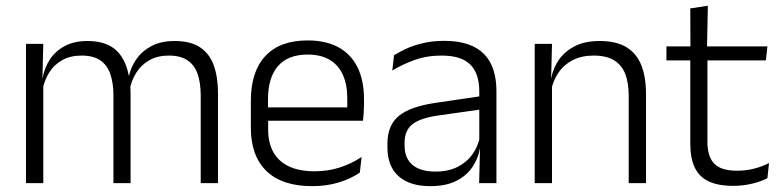

<svg xmlns="http://www.w3.org/2000/svg" viewBox="-20 -641 2740 672"><path d="M682.5 0V-307Q682.5 -350.5 671.8 -381.8Q661 -413 636.5 -429.8Q612 -446.5 570.5 -446.5Q532.5 -446.5 503.8 -430.8Q475 -415 457.5 -387.5Q440 -360 433.5 -325.5L422 -371H430.5Q437 -404.5 456.8 -433.2Q476.5 -462 510 -479.8Q543.5 -497.5 591.5 -497.5Q646 -497.5 679.5 -475.8Q713 -454 728 -412.8Q743 -371.5 743 -313.5V0ZM71 0V-487.5H131.5L128.5 -366.5L131.5 -363.5V0ZM377 0V-307Q377 -350 366.2 -381.5Q355.5 -413 331 -429.8Q306.5 -446.5 265.5 -446.5Q226.5 -446.5 197.8 -430.5Q169 -414.5 151.8 -386.5Q134.5 -358.5 128 -322.5L114.5 -367.5H129Q135.5 -403.5 154.5 -432.8Q173.5 -462 206.5 -479.8Q239.5 -497.5 286 -497.5Q353.5 -497.5 388.8 -463Q424 -428.5 433.5 -360.5Q435.5 -350 436.2 -338.8Q437 -327.5 437 -316V0Z M1072.5 10.5Q967 10.5 912.5 -42.5Q858 -95.5 858 -193.5V-288.5Q858 -390.5 908.8 -445Q959.5 -499.5 1056.5 -499.5Q1121.5 -499.5 1165.5 -475Q1209.5 -450.5 1231.8 -404.5Q1254 -358.5 1254 -294V-276.5Q1254 -262 1253 -247.5Q1252 -233 1250.5 -218.5H1194.5Q1195.5 -240.5 1195.5 -260.2Q1195.5 -280 1195.5 -296.5Q1195.5 -345.5 1179.8 -379.8Q1164 -414 1133.2 -432Q1102.5 -450 1056.5 -450Q988 -450 953 -409.8Q918 -369.5 918 -293.5V-246L918.5 -238V-187.5Q918.5 -154 928.2 -127Q938 -100 958.2 -80.8Q978.5 -61.5 1009.2 -51.5Q1040 -41.5 1081 -41.5Q1128.5 -41.5 1169.2 -54.8Q1210 -68 1245.5 -91.5L1239.5 -37Q1208.5 -15.5 1166 -2.5Q1123.5 10.5 1072.5 10.5ZM889.5 -218.5V-265H1237V-218.5Z M1657 0 1660 -121.5 1657.5 -131V-288.5V-321Q1657.5 -384 1625.8 -415.2Q1594 -446.5 1526 -446.5Q1473 -446.5 1429.5 -430.5Q1386 -414.5 1353 -394L1359 -447.5Q1377 -459 1402.5 -470.8Q1428 -482.5 1461.2 -490.2Q1494.5 -498 1534.5 -498Q1583.5 -498 1618.2 -486Q1653 -474 1675 -451Q1697 -428 1707.2 -395.5Q1717.5 -363 1717.5 -322.5V0ZM1486 10.5Q1413.5 10.5 1374.8 -24.5Q1336 -59.5 1336 -125V-138Q1336 -202.5 1375.8 -235.2Q1415.5 -268 1504.5 -281L1667.5 -305L1670.5 -259L1512 -236.5Q1450 -227.5 1423 -205.8Q1396 -184 1396 -141.5V-132.5Q1396 -87.5 1423.5 -64Q1451 -40.5 1504 -40.5Q1549.5 -40.5 1581.8 -57Q1614 -73.5 1633.8 -101.2Q1653.5 -129 1660 -163.5L1672 -120.5H1659.5Q1653.5 -86 1633.2 -56Q1613 -26 1576.8 -7.8Q1540.5 10.5 1486 10.5Z M2180.5 0V-306Q2180.5 -349.5 2168.8 -381Q2157 -412.5 2130 -429.5Q2103 -446.5 2057.5 -446.5Q2015.5 -446.5 1984.5 -430.5Q1953.5 -414.5 1934.5 -386.5Q1915.5 -358.5 1908.5 -322.5L1896 -367.5H1909.5Q1916 -403.5 1936.8 -432.8Q1957.5 -462 1992.8 -479.8Q2028 -497.5 2078.5 -497.5Q2137.5 -497.5 2173 -475.5Q2208.5 -453.5 2224.8 -412.2Q2241 -371 2241 -312V0ZM1851.5 0V-487.5H1912L1909 -367L1912 -364V0Z M2546.5 9.5Q2493 9.5 2459.8 -6.5Q2426.5 -22.5 2411.2 -55.5Q2396 -88.5 2396 -137.5V-455.5H2456V-144.5Q2456 -93 2479.8 -68.2Q2503.5 -43.5 2560 -43.5Q2590 -43.5 2618.2 -50.5Q2646.5 -57.5 2671.5 -70.5L2666 -17.5Q2642.5 -5 2611 2.2Q2579.5 9.5 2546.5 9.5ZM2312.5 -429.5V-478.5H2666L2660.5 -429.5ZM2396.5 -471.5 2396 -611.5 2457.5 -621 2454.5 -471.5Z"/></svg>

Font: Anek Gurmukhi Medium Light
Style: Regular
Weight: 300
Version: Version 1.003